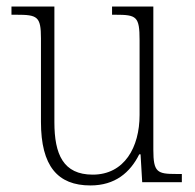

<svg xmlns="http://www.w3.org/2000/svg" viewBox="-20 -556 595 586"><path d="M256 10C331 10 377 -29 405 -85H409L414 0H535V-25H518C460 -25 448 -30 448 -99V-536H322V-511H332C397 -511 406 -506 406 -433V-205C406 -107 360 -23 263 -23C173 -23 146 -85 146 -183V-536H15V-511H30C94 -511 105 -506 105 -439V-184C105 -49 156 10 256 10Z"/></svg>

Font: Noto Serif Hebrew SemiCondensed ExtraLight
Style: Regular
Weight: 200
Width: 4
Designer: Monotype Design Team
Foundry: Monotype Imaging Inc.
Version: Version 2.004